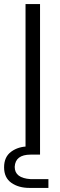

<svg xmlns="http://www.w3.org/2000/svg" viewBox="-49 -725 292 940"><path d="M0 0ZM0 0ZM147 0H76V-705H147ZM188 195H95Q42 195 6.5 170Q-29 145 -29 94Q-29 43 6 17.5Q41 -8 90 -8H147V32H101Q26 32 23 92Q23 147 101 152H188Z"/></svg>

Font: Ulagadi Sans Light
Style: Regular
Weight: 300
Designer: Ninad Kale (Devanagari), Jonny Pinhorn (Latin)
Foundry: Indian Type Foundry
Version: Version 3.01;March 29, 2020;FontCreator 12.0.0.2522 64-bit; 